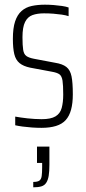

<svg xmlns="http://www.w3.org/2000/svg" viewBox="-20 -538 366 820"><path d="M157 8Q137 8 116 6.5Q95 5 76.5 2.5Q58 0 45 -3V-40Q57 -38 70 -36Q83 -34 97.5 -32.5Q112 -31 127.5 -30Q143 -29 158 -29Q197 -29 217 -41Q237 -53 243.5 -77Q250 -101 250 -134Q250 -174 247 -193.5Q244 -213 234 -220.5Q224 -228 200 -232L109 -249Q80 -255 63.5 -268.5Q47 -282 41 -307Q35 -332 35 -372Q35 -418 44.5 -446.5Q54 -475 72 -491Q90 -507 115.5 -512.5Q141 -518 172 -518Q190 -518 209 -516.5Q228 -515 245 -512.5Q262 -510 273 -506V-469Q261 -473 244 -475.5Q227 -478 208 -479.5Q189 -481 168 -481Q139 -481 118.5 -473.5Q98 -466 87 -444Q76 -422 76 -379Q76 -344 79 -325Q82 -306 93 -298.5Q104 -291 125 -287L215 -270Q247 -265 263.5 -252Q280 -239 285.5 -212Q291 -185 291 -135Q291 -97 283.5 -69.5Q276 -42 260.5 -25Q245 -8 219 0Q193 8 157 8ZM122 262V239Q140 239 148 233.5Q156 228 158 214Q160 200 160 176V158H138V88H191V165Q191 194 188 212.5Q185 231 177.5 242.5Q170 254 156.5 258Q143 262 122 262Z"/></svg>

Font: Saira ExtraCondensed ExtraLight
Style: Regular
Weight: 250
Width: 2
Designer: Hector Gatti with collaboration of the Omnibus-Type team
Foundry: Omnibus-Type
Version: Version 1.101